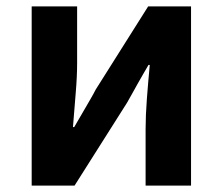

<svg xmlns="http://www.w3.org/2000/svg" viewBox="-20 -580 695 600"><path d="M79 -560H221V-383Q221 -341 216.5 -288Q212 -235 208 -183H212Q219 -195 228 -210.5Q237 -226 246 -241.5Q255 -257 264 -272.5Q273 -288 279 -300L443 -560H577V0H435V-176Q435 -219 439 -271.5Q443 -324 448 -377H444Q437 -365 428 -349.5Q419 -334 410 -318Q401 -302 392.5 -286.5Q384 -271 377 -259L213 0H79Z"/></svg>

Font: SpoqaHanSans-Bold
Style: Regular
Weight: 700
Designer: [Spoqa Han Sans] Dong-huui Kim \uAE40 \uB3D9 \uD718   [Noto Sans] Ryoko NISHIZUKA \u897F \u585A \u6DBC \u5B50  (kana & i
Foundry: Spoqa (http://www.spoqa-han-sans.com)
Version: Version 2.000